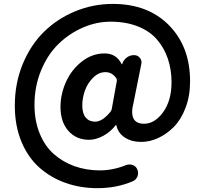

<svg xmlns="http://www.w3.org/2000/svg" viewBox="-20 -770 1040 981"><path d="M477.5 191.4Q391.6 191.4 316.4 165Q241.2 138.7 182.6 87.4Q124 36.1 89.8 -45.4Q55.7 -127 55.7 -230.5Q55.7 -344.7 96.2 -442.9Q136.7 -541 205.1 -607.9Q273.4 -674.8 364.7 -712.4Q456.1 -750 556.6 -750Q736.3 -750 843.8 -640.6Q951.2 -531.2 951.2 -354.5Q951.2 -280.3 928.2 -219.7Q905.3 -159.2 868.7 -122.1Q832 -85 788.6 -64.9Q745.1 -44.9 701.2 -44.9Q652.3 -44.9 617.7 -67.4Q583 -89.8 574.2 -130.9Q574.2 -131.8 573.2 -131.8Q572.3 -131.8 571.3 -130.9Q546.9 -97.7 508.8 -76.7Q470.7 -55.7 434.6 -55.7Q370.1 -55.7 329.6 -101.1Q289.1 -146.5 289.1 -223.6Q289.1 -290 317.9 -353Q346.7 -416 399.4 -456.5Q452.1 -497.1 514.6 -497.1Q574.2 -497.1 601.6 -442.4Q601.6 -441.4 602.5 -441.4Q603.5 -441.4 604.5 -442.4L605.5 -446.3Q612.3 -464.8 628.4 -476.6Q644.5 -488.3 664.1 -488.3H665Q683.6 -488.3 694.3 -474.6Q703.1 -463.9 703.1 -452.1Q703.1 -448.2 702.1 -443.4L662.1 -244.1Q655.3 -217.8 655.3 -198.2Q655.3 -137.7 715.8 -137.7Q770.5 -137.7 813.5 -196.8Q856.4 -255.9 856.4 -349.6Q856.4 -414.1 837.9 -469.2Q819.3 -524.4 782.7 -567.4Q746.1 -610.4 685.1 -634.8Q624 -659.2 544.9 -659.2Q471.7 -659.2 401.9 -628.4Q332 -597.7 277.3 -543.9Q222.7 -490.2 189.5 -409.2Q156.2 -328.1 156.2 -234.4Q156.2 -153.3 182.6 -88.4Q209 -23.4 254.9 17.1Q300.8 57.6 360.8 79.1Q420.9 100.6 490.2 100.6Q557.6 100.6 625 73.2Q633.8 70.3 642.6 70.3Q650.4 70.3 658.2 73.2Q674.8 79.1 681.6 95.7Q685.5 104.5 685.5 114.3Q685.5 122.1 682.6 130.9Q675.8 148.4 658.2 156.2Q576.2 191.4 477.5 191.4ZM465.8 -148.4Q502.9 -148.4 543.9 -198.2Q548.8 -204.1 550.8 -211.9L577.1 -357.4Q578.1 -364.3 574.2 -370.1Q552.7 -401.4 518.6 -401.4Q484.4 -401.4 456.1 -373.5Q427.7 -345.7 414.1 -307.6Q400.4 -269.5 400.4 -231.4Q400.4 -190.4 418 -169.4Q435.5 -148.4 465.8 -148.4Z"/></svg>

Font: Gen Jyuu Gothic Bold
Style: Bold
Weight: 700
Designer: [Source Han Sans]
Ryoko NISHIZUKA  (kana & ideographs); Paul D. Hunt (Latin, Greek & Cyrillic); Wenlong ZHANG  (bopomofo
Version: Version 1.002.20150607